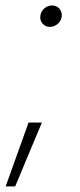

<svg xmlns="http://www.w3.org/2000/svg" viewBox="-31 -524 285 688"><path d="M-10.7 144 71.3 -85H119.1L23.4 144ZM147.9 -427.7Q131.3 -427.7 121.1 -439.9Q110.8 -452.1 113.8 -468.8Q116.2 -484.4 128.4 -494.4Q140.6 -504.4 155.3 -504.4Q172.4 -504.4 182.4 -492.2Q192.4 -480 189.9 -463.4Q187.5 -448.2 175.3 -438Q163.1 -427.7 147.9 -427.7Z"/></svg>

Font: Inter 24pt ExtraLight
Style: Italic
Weight: 250
Italic angle: -9.3988°
Version: Version 4.001;git-66647c0bb